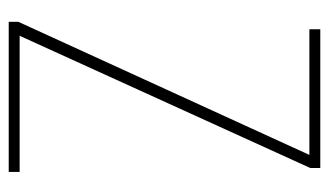

<svg xmlns="http://www.w3.org/2000/svg" viewBox="-177 -577 754 440"><g transform="rotate(90 200.0 -357.0)"><path d="M374 0V-25H62L365 -691V-714H47V-689H335L30 -22V0Z"/></g></svg>

Font: Noto Sans Thai Cond Thin
Style: Regular
Weight: 100
Width: 3
Designer: Monotype Design Team
Foundry: Monotype Imaging Inc.
Version: Version 2.002